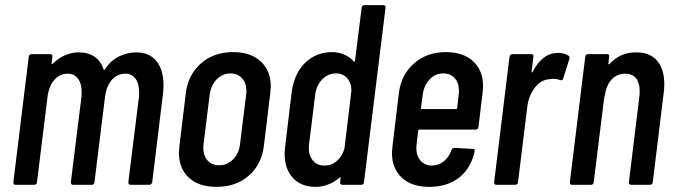

<svg xmlns="http://www.w3.org/2000/svg" viewBox="-20 -720 2627 748"><path d="M617 -387Q617 -368 614 -347L573 -10Q572 -6 569 -3Q566 0 562 0H489Q480 0 480 -10L521 -340Q522 -347 522 -361Q522 -395 507.5 -414Q493 -433 468 -433Q437 -433 415.5 -408.5Q394 -384 389 -341L348 -10Q348 -6 345 -3Q342 0 338 0H265Q256 0 256 -10L297 -340Q298 -347 298 -361Q298 -395 283.5 -414Q269 -433 244 -433Q213 -433 191.5 -408.5Q170 -384 165 -341L124 -10Q124 -6 121 -3Q118 0 113 0H41Q32 0 32 -10L92 -499Q94 -509 103 -509H176Q186 -509 184 -499L181 -474Q181 -472 182.5 -471Q184 -470 186 -472Q209 -495 235 -505.5Q261 -516 286 -516Q361 -516 384 -449Q385 -447 387 -447.5Q389 -448 390 -452Q413 -486 445.5 -501Q478 -516 510 -516Q562 -516 589.5 -482Q617 -448 617 -387Z M677 -126Q677 -133 679 -151L704 -358Q713 -429 763 -473Q813 -517 888 -517Q957 -517 996 -480.5Q1035 -444 1035 -383Q1035 -376 1033 -358L1008 -151Q999 -79 949 -35.5Q899 8 823 8Q754 8 715.5 -28Q677 -64 677 -126ZM915 -158 939 -352Q940 -357 940 -365Q940 -396 923 -415Q906 -434 878 -434Q847 -434 824.5 -411Q802 -388 797 -352L773 -158Q772 -153 772 -144Q772 -113 789 -94.5Q806 -76 834 -76Q865 -76 888 -99Q911 -122 915 -158Z M1400 -700H1474Q1478 -700 1480.5 -697Q1483 -694 1482 -690L1398 -10Q1398 -6 1395 -3Q1392 0 1388 0H1314Q1305 0 1305 -10L1307 -26Q1308 -28 1306.5 -29Q1305 -30 1303 -28Q1282 -10 1257.5 -1Q1233 8 1210 8Q1153 8 1121 -27Q1089 -62 1089 -121Q1089 -130 1091 -150L1116 -358Q1125 -432 1168 -474.5Q1211 -517 1274 -517Q1297 -517 1319.5 -508Q1342 -499 1358 -481Q1360 -479 1361.5 -480Q1363 -481 1363 -483L1389 -690Q1391 -700 1400 -700ZM1322 -142 1349 -367Q1349 -397 1332.5 -415.5Q1316 -434 1289 -434Q1258 -434 1235.5 -411Q1213 -388 1208 -352L1184 -157Q1183 -152 1183 -143Q1183 -113 1199.5 -94Q1216 -75 1244 -75Q1272 -75 1293 -93.5Q1314 -112 1322 -142Z M1833 -215H1614Q1611 -215 1609 -211L1603 -157Q1602 -152 1602 -143Q1602 -113 1618.5 -94Q1635 -75 1662 -75Q1689 -75 1709.5 -92Q1730 -109 1739 -136Q1743 -144 1750 -144L1822 -140Q1827 -140 1828.5 -137Q1830 -134 1829 -130Q1815 -65 1769 -28.5Q1723 8 1652 8Q1584 8 1545.5 -27.5Q1507 -63 1507 -125Q1507 -132 1509 -150L1534 -358Q1543 -429 1593 -473Q1643 -517 1717 -517Q1785 -517 1823.5 -481Q1862 -445 1862 -384Q1862 -376 1860 -358L1844 -225Q1842 -215 1833 -215ZM1627 -352 1620 -299Q1620 -295 1624 -295H1756Q1758 -295 1759.5 -296Q1761 -297 1761 -299L1767 -352Q1768 -357 1768 -366Q1768 -397 1751.5 -415.5Q1735 -434 1707 -434Q1676 -434 1654 -411Q1632 -388 1627 -352Z M2195 -503Q2201 -498 2198 -490L2174 -414Q2171 -405 2162 -408Q2150 -413 2135 -413Q2129 -413 2117 -411Q2086 -408 2062.5 -377Q2039 -346 2034 -302L1998 -10Q1998 -6 1995 -3Q1992 0 1987 0H1914Q1905 0 1905 -10L1965 -499Q1967 -509 1976 -509H2050Q2060 -509 2058 -499L2051 -441Q2051 -438 2052.5 -437.5Q2054 -437 2055 -440Q2093 -514 2154 -514Q2178 -514 2195 -503Z M2568 -391Q2568 -373 2565 -353L2523 -10Q2523 -6 2520 -3Q2517 0 2512 0H2439Q2434 0 2431.5 -3Q2429 -6 2430 -10L2471 -345Q2472 -352 2472 -366Q2472 -398 2457.5 -415.5Q2443 -433 2416 -433Q2384 -433 2363 -410.5Q2342 -388 2336 -347Q2335 -341 2334 -341L2293 -10Q2293 -6 2290 -3Q2287 0 2282 0H2209Q2200 0 2200 -10L2260 -499Q2262 -509 2271 -509H2345Q2355 -509 2353 -499L2350 -472Q2350 -470 2352 -469.5Q2354 -469 2356 -472Q2396 -516 2459 -516Q2512 -516 2540 -483.5Q2568 -451 2568 -391Z"/></svg>

Font: Barlow Condensed Medium
Style: Italic
Weight: 500
Width: 3
Italic angle: -7°
Designer: Jeremy Tribby
Foundry: Tribby Type
Version: Version 1.408